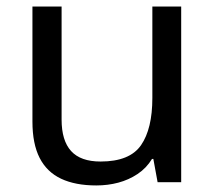

<svg xmlns="http://www.w3.org/2000/svg" viewBox="-20 -556 658 586"><path d="M533 -536V0H461L448 -71H444Q427 -43 400 -25Q373 -7 341 1.5Q309 10 274 10Q210 10 166.5 -10.5Q123 -31 101 -74Q79 -117 79 -185V-536H168V-191Q168 -127 197 -95Q226 -63 287 -63Q376 -63 410.5 -113Q445 -163 445 -257V-536Z"/></svg>

Font: lmalayalam05
Style: Book
Weight: 400
Designer: Jelle Bosma - Monotype Design Team
Foundry: Monotype Imaging Inc.
Version: Version 2.003